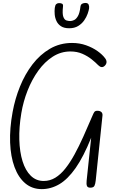

<svg xmlns="http://www.w3.org/2000/svg" viewBox="-20 -1302 827 1332"><path d="M269.5 10Q203 10 155.2 -30.2Q107.5 -70.5 80.8 -142.8Q54 -215 50.2 -312.8Q46.5 -410.5 67.5 -525Q84 -616 118.5 -701.5Q153 -787 205.2 -855.2Q257.5 -923.5 326.5 -963.8Q395.5 -1004 480 -1004Q532 -1004 577 -988Q622 -972 656.2 -947.8Q690.5 -923.5 709.5 -897.5Q720 -883.5 719 -870Q718 -856.5 706.5 -845.5Q685.5 -825.5 661 -850Q644 -868 616.2 -890.2Q588.5 -912.5 551.5 -928.8Q514.5 -945 468.5 -945Q402.5 -945 346.2 -909Q290 -873 245.8 -811.8Q201.5 -750.5 171.5 -674.2Q141.5 -598 128 -517.5Q111.5 -418.5 114 -333Q116.5 -247.5 136.5 -183.2Q156.5 -119 193.5 -82.8Q230.5 -46.5 283.5 -46.5Q326.5 -46.5 363.5 -69Q400.5 -91.5 433.2 -132.8Q466 -174 497 -230.5Q528 -287 558.8 -355.8Q589.5 -424.5 622.5 -501.5Q626 -509.5 628.8 -515.5Q631.5 -521.5 634.8 -525.5Q638 -529.5 643 -531.5Q648 -533.5 655.5 -533.5Q673 -533.5 682.8 -525Q692.5 -516.5 691 -500.5L644 -49.5Q641.5 -26 635.2 -13Q629 0 606.5 0Q588 0 583.2 -12.2Q578.5 -24.5 581 -48L612.5 -346.5Q559.5 -214.5 504.8 -136.5Q450 -58.5 391.8 -24.2Q333.5 10 269.5 10ZM460 -1106Q424.5 -1106 403.2 -1120Q382 -1134 371.8 -1156Q361.5 -1178 359.5 -1202.2Q357.5 -1226.5 360 -1247Q362.5 -1267 370.5 -1273.8Q378.5 -1280.5 389.5 -1280.5Q404 -1280.5 411.5 -1275.8Q419 -1271 417 -1256.5Q411.5 -1205.5 419.5 -1184.8Q427.5 -1164 441.5 -1160Q455.5 -1156 467 -1156Q479.5 -1156 494 -1162.8Q508.5 -1169.5 520.8 -1190.8Q533 -1212 538 -1255.5Q540 -1271 550.2 -1276.2Q560.5 -1281.5 572.5 -1281.5Q590 -1281.5 595 -1269.8Q600 -1258 598 -1243.5Q596 -1229.5 588 -1206.5Q580 -1183.5 564 -1160.5Q548 -1137.5 522.5 -1121.8Q497 -1106 460 -1106Z"/></svg>

Font: Edu NSW ACT Hand
Style: Regular
Weight: 400
Designer: Tina and Corey Anderson, Eben Sorkin, Mirko Velimirovic
Foundry: Sorkin Type Co.
Version: Version 2.000